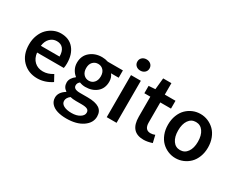

<svg xmlns="http://www.w3.org/2000/svg" viewBox="-113 -1216 2398 1942"><g transform="rotate(30 1086.0 -245.5)"><path d="M41 -245.1Q41 -303.2 60.1 -352.5Q79.1 -401.9 110.8 -434.3Q142.6 -466.8 183.1 -484.9Q223.6 -502.9 267.1 -502.9Q364.3 -502.9 417.2 -439.2Q470.2 -375.5 470.2 -270Q470.2 -236.3 464.8 -213.9H152.8Q160.2 -149.4 199 -113.3Q237.8 -77.1 297.9 -77.1Q356 -77.1 412.1 -112.8L451.2 -41Q370.1 12.2 283.2 12.2Q178.2 12.2 109.6 -57.1Q41 -126.5 41 -245.1ZM151.9 -292H370.1Q370.1 -350.1 344.7 -382.1Q319.3 -414.1 270 -414.1Q224.6 -414.1 191.9 -381.8Q159.2 -349.6 151.9 -292Z M537.1 88.9Q537.1 27.3 606.9 -16.1V-20Q563 -48.3 563 -102.1Q563 -128.9 578.4 -152.6Q593.8 -176.3 617.2 -192.9V-196.8Q589.8 -217.3 571.5 -251.7Q553.2 -286.1 553.2 -327.1Q553.2 -408.2 609.6 -455.6Q666 -502.9 747.1 -502.9Q784.7 -502.9 818.8 -491.2H995.1V-405.8H905.3Q933.1 -373 933.1 -323.2Q933.1 -244.1 880.6 -200Q828.1 -155.8 747.1 -155.8Q712.9 -155.8 680.2 -168.9Q668 -158.2 662.1 -147.9Q656.2 -137.7 656.2 -122.1Q656.2 -100.1 674.6 -88.6Q692.9 -77.1 735.8 -77.1H823.2Q913.6 -77.1 958.3 -47.9Q1002.9 -18.6 1002.9 43.9Q1002.9 118.2 930.9 167.5Q858.9 216.8 741.2 216.8Q681.6 216.8 636.2 203.1Q590.8 189.5 564 160.2Q537.1 130.9 537.1 88.9ZM633.3 71.8Q633.3 104.5 667 123.3Q700.7 142.1 759.3 142.1Q817.4 142.1 854.7 118.7Q892.1 95.2 892.1 63Q892.1 35.6 870.8 24.9Q849.6 14.2 805.2 14.2H738.3Q699.2 14.2 670.9 6.8Q633.3 36.1 633.3 71.8ZM661.1 -327.1Q661.1 -281.2 685.5 -254.6Q710 -228 747.1 -228Q783.7 -228 807.9 -254.6Q832 -281.2 832 -327.1Q832 -371.6 808.1 -397.7Q784.2 -423.8 747.1 -423.8Q710 -423.8 685.5 -397.9Q661.1 -372.1 661.1 -327.1Z M1076.7 -642.1Q1076.7 -671.4 1096.7 -689.7Q1116.7 -708 1147.5 -708Q1178.2 -708 1198.5 -689.7Q1218.8 -671.4 1218.8 -642.1Q1218.8 -613.8 1198.5 -595.5Q1178.2 -577.1 1147.5 -577.1Q1116.7 -577.1 1096.7 -595.5Q1076.7 -613.8 1076.7 -642.1ZM1089.8 0V-491.2H1204.6V0Z M1298.3 -399.9V-485.8L1374.5 -491.2L1388.2 -625H1484.4V-491.2H1609.4V-399.9H1484.4V-166Q1484.4 -80.1 1553.2 -80.1Q1578.6 -80.1 1604.5 -90.8L1624.5 -5.9Q1569.3 12.2 1524.4 12.2Q1368.2 12.2 1368.2 -166V-399.9Z M1897 -502.9Q1943.4 -502.9 1985.4 -485.4Q2027.3 -467.8 2059.8 -435.8Q2092.3 -403.8 2111.6 -354.2Q2130.9 -304.7 2130.9 -245.1Q2130.9 -185.5 2111.6 -136.2Q2092.3 -86.9 2059.8 -54.9Q2027.3 -22.9 1985.4 -5.4Q1943.4 12.2 1897 12.2Q1851.1 12.2 1809.1 -5.4Q1767.1 -22.9 1734.9 -54.9Q1702.6 -86.9 1683.3 -136.2Q1664.1 -185.5 1664.1 -245.1Q1664.1 -304.7 1683.3 -354.2Q1702.6 -403.8 1734.9 -435.8Q1767.1 -467.8 1809.1 -485.4Q1851.1 -502.9 1897 -502.9ZM1782.2 -245.1Q1782.2 -170.9 1813 -126.5Q1843.8 -82 1897 -82Q1950.7 -82 1981.9 -126.5Q2013.2 -170.9 2013.2 -245.1Q2013.2 -319.8 1981.9 -364.5Q1950.7 -409.2 1897 -409.2Q1843.8 -409.2 1813 -364.7Q1782.2 -320.3 1782.2 -245.1Z"/></g></svg>

Font: Source Sans Pro Semibold
Style: Regular
Weight: 600
Designer: Paul D. Hunt
Foundry: Adobe Systems Incorporated
Version: Version 2.020;PS 2.0;hotconv 1.0.86;makeotf.lib2.5.63406